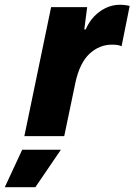

<svg xmlns="http://www.w3.org/2000/svg" viewBox="-99 -570 563 804"><path d="M115 -540H266L254 -447H260Q281 -495 320 -522.5Q359 -550 403 -550Q426 -550 444 -545L410 -376Q399 -383 370 -383Q317 -383 276 -345Q235 -307 217 -225L170 0H3ZM-6 57H156L49 214H-79Z"/></svg>

Font: Mona Sans ExtraBold
Style: Italic
Weight: 800
Italic angle: -11.7°
Designer: Deni Anggara
Foundry: GitHub
Version: Version 2.000